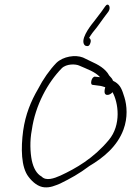

<svg xmlns="http://www.w3.org/2000/svg" viewBox="-20 -808 561 821"><path d="M79 -249C69 -174 70 -93 102 -52C120 -28 144 -9 170 -7C195 -5 215 -14 237 -23C280 -44 320 -66 362 -98C421 -133 481 -181 508 -254C527 -305 523 -357 512 -392C502 -424 496 -443 472 -458C469 -459 466 -461 463 -463C461 -470 455 -477 447 -485C431 -515 399 -532 368 -546L335 -562C302 -575 250 -567 221 -539C192 -509 164 -469 143 -428C112 -375 89 -319 79 -249ZM116 -252C131 -359 185 -456 244 -516C264 -536 304 -535 320 -527C351 -513 386 -502 408 -478L387 -480C381 -482 373 -473 371 -464C368 -453 370 -445 377 -445L400 -442C412 -441 421 -438 430 -435C427 -424 425 -412 430 -406C437 -397 455 -405 461 -414C486 -370 500 -274 445 -209C380 -131 305 -88 238 -57C211 -45 177 -33 158 -53C136 -65 123 -90 116 -122C109 -157 107 -206 116 -252ZM344 -613C353 -610 361 -608 366 -623C371 -636 366 -643 361 -646C371 -663 380 -674 394 -691C404 -704 414 -719 426 -735L444 -759C456 -777 443 -800 430 -781L413 -757C402 -742 391 -728 381 -715C362 -692 319 -634 344 -613Z"/></svg>

Font: Stray Cat
Style: SuCnObl
Weight: 400
Version: Version 1.0